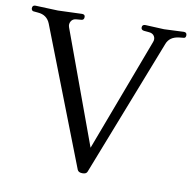

<svg xmlns="http://www.w3.org/2000/svg" viewBox="-90 -784 875 875"><g transform="rotate(10 347.5 -346.5)"><path d="M498 -690Q498 -704 513 -704L600 -700L691 -704Q705 -704 705 -690.5Q705 -677 694 -677L675 -675Q630 -670 617 -634L370 -1Q366 11 347.5 11Q329 11 324 -1L78 -634Q63 -672 21 -675L0 -677Q-4 -677 -7 -681Q-10 -685 -10 -689Q-10 -704 4 -704L109 -700L220 -704Q234 -704 234 -692Q234 -678 222 -677L199 -675Q182 -674 174.5 -661Q167 -648 172 -634L364 -110L561 -634Q567 -649 559.5 -661.5Q552 -674 533 -675L511 -677Q498 -679 498 -690Z"/></g></svg>

Font: Lustria
Style: Regular
Weight: 400
Designer: Matthew Desmond
Foundry: Matthew Desmond
Version: Version 001.001; ttfautohint (v1.6)